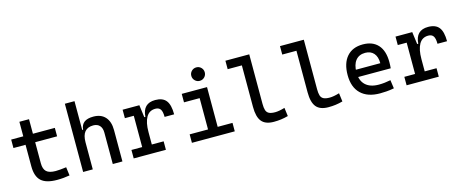

<svg xmlns="http://www.w3.org/2000/svg" viewBox="-42 -1362 4772 1991"><g transform="rotate(-15 2344.0 -367.0)"><path d="M386.7 9.8Q269 9.8 216.6 -39.1Q164.1 -87.9 164.1 -195.3V-283.2H267.6V-200.2Q267.6 -138.7 297.6 -110.8Q327.6 -83 396.5 -83Q420.9 -83 448.2 -85.7Q475.6 -88.4 510.7 -92.8L522.5 -2Q488.3 3.9 455.8 6.8Q423.3 9.8 386.7 9.8ZM164.1 -244.1V-673.8H267.6V-244.1ZM34.2 -426.8V-517.6H502.9V-426.8Z M986.3 0V-336.9Q986.3 -386.2 961.9 -412.8Q937.5 -439.5 893.6 -439.5Q771.5 -439.5 771.5 -291L741.2 -423.8H781.2Q785.6 -476.1 819.3 -501.7Q853 -527.3 918 -527.3Q1000 -527.3 1044.9 -477.5Q1089.8 -427.7 1089.8 -336.9V0ZM668 0V-732.4H771.5V0Z M1429.7 -222.7 1399.4 -384.8H1439.5Q1448.2 -527.3 1582 -527.3Q1662.1 -527.3 1698.2 -481.4Q1734.4 -435.5 1734.4 -333H1631.8Q1631.8 -389.6 1615 -414.6Q1598.1 -439.5 1560.5 -439.5Q1494.6 -439.5 1462.2 -383.1Q1429.7 -326.7 1429.7 -222.7ZM1210.9 0V-90.8H1556.6V0ZM1326.2 0V-517.6H1410.2L1429.7 -369.1V0ZM1230.5 -426.8V-517.6H1403.3L1413.1 -426.8Z M2033.2 0V-488.3H2136.7V0ZM1835.9 0V-90.8H2043V0ZM2127 0V-90.8H2295.9V0ZM1865.2 -426.8V-517.6H2136.7V-426.8ZM2081.5 -599.6Q2051.8 -599.6 2030.5 -620.8Q2009.3 -642.1 2009.3 -671.9Q2009.3 -702.1 2030.5 -723.1Q2051.8 -744.1 2081.5 -744.1Q2111.8 -744.1 2132.8 -723.1Q2153.8 -702.1 2153.8 -671.9Q2153.8 -642.1 2132.8 -620.8Q2111.8 -599.6 2081.5 -599.6Z M2713.9 9.8Q2624 9.8 2584 -39.1Q2543.9 -87.9 2543.9 -195.3V-732.4H2647.5V-200.2Q2647.5 -159.2 2655.3 -133.3Q2663.1 -107.4 2685.8 -95.2Q2708.5 -83 2752.9 -83Q2793.5 -83 2856.4 -101.6L2868.2 -10.7Q2828.6 0 2792.2 4.9Q2755.9 9.8 2713.9 9.8ZM2391.6 -641.6V-732.4H2552.7V-641.6Z M3299.8 9.8Q3210 9.8 3169.9 -39.1Q3129.9 -87.9 3129.9 -195.3V-732.4H3233.4V-200.2Q3233.4 -159.2 3241.2 -133.3Q3249 -107.4 3271.7 -95.2Q3294.4 -83 3338.9 -83Q3379.4 -83 3442.4 -101.6L3454.1 -10.7Q3414.6 0 3378.2 4.9Q3341.8 9.8 3299.8 9.8ZM2977.5 -641.6V-732.4H3138.7V-641.6Z M3853.5 9.8Q3721.2 9.8 3649.2 -59.8Q3577.1 -129.4 3577.1 -259.8Q3577.1 -386.7 3638.2 -457Q3699.2 -527.3 3810.5 -527.3Q3915.5 -527.3 3972.9 -463.9Q4030.3 -400.4 4030.3 -279.3Q4030.3 -243.7 4027.3 -212.9H3664.1V-292H3936.5Q3936.5 -361.8 3903.3 -399.2Q3870.1 -436.5 3811.5 -436.5Q3745.6 -436.5 3709.2 -391.6Q3672.9 -346.7 3672.9 -264.6Q3672.9 -174.8 3722.9 -127.9Q3772.9 -81.1 3865.2 -81.1Q3897.5 -81.1 3928.7 -84.7Q3960 -88.4 3992.2 -94.7L4004.9 -3.9Q3959 4.9 3920.9 7.3Q3882.8 9.8 3853.5 9.8Z M4359.4 -222.7 4329.1 -384.8H4369.1Q4377.9 -527.3 4511.7 -527.3Q4591.8 -527.3 4627.9 -481.4Q4664.1 -435.5 4664.1 -333H4561.5Q4561.5 -389.6 4544.7 -414.6Q4527.8 -439.5 4490.2 -439.5Q4424.3 -439.5 4391.8 -383.1Q4359.4 -326.7 4359.4 -222.7ZM4140.6 0V-90.8H4486.3V0ZM4255.9 0V-517.6H4339.8L4359.4 -369.1V0ZM4160.2 -426.8V-517.6H4333L4342.8 -426.8Z"/></g></svg>

Font: Cascadia Code
Style: Regular
Weight: 400
Designer: Aaron Bell
Foundry: Saja Typeworks
Version: Version 2404.023